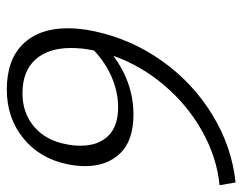

<svg xmlns="http://www.w3.org/2000/svg" viewBox="-94 -612 712 564"><g transform="rotate(90 262.0 -330.0)"><path d="M468 -224Q468 -199 462 -170Q445 -90 385.5 -42Q326 6 243 6Q156 6 109.5 -41.5Q63 -89 63 -173Q63 -210 72 -252Q95 -360 159.5 -450.5Q224 -541 317.5 -598Q411 -655 516 -666L524 -619Q443 -611 366.5 -568.5Q290 -526 231.5 -457.5Q173 -389 144 -307Q224 -366 316 -366Q393 -366 430.5 -327Q468 -288 468 -224ZM408 -211Q408 -262 379.5 -291.5Q351 -321 295 -321Q251 -321 207.5 -302.5Q164 -284 128 -250V-248Q121 -216 121 -182Q121 -116 155 -78Q189 -40 254 -40Q312 -40 352.5 -74.5Q393 -109 404 -170Q408 -189 408 -211Z"/></g></svg>

Font: Ysabeau Infant Semilight
Style: Italic
Weight: 300
Italic angle: -12°
Designer: Christian Thalmann (Catharsis Fonts)
Version: Version 0.003